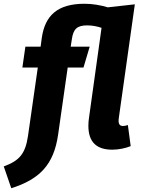

<svg xmlns="http://www.w3.org/2000/svg" viewBox="-100 -779 748 1021"><path d="M374 -158C371 -140 370 -125 370 -110C370 -21 416 17 497 17C532 17 568 9 595 -2L580 -114C571 -111 562 -109 554 -109C536 -109 527 -120 532 -153L617 -756L473 -740C434 -752 390 -759 350 -759C207 -759 139 -698 122 -576L116 -531H35L19 -420H101L49 -57C35 40 2 76 -80 106L-40 222C111 174 186 97 209 -63L260 -420H344L377 -531H276L282 -570C290 -627 312 -644 364 -644C390 -644 416 -639 440 -631Z"/></svg>

Font: Fira Sans OT
Style: Bold Italic
Weight: 700
Italic angle: -8°
Designer: Carrois Corporate & Edenspiekermann
Foundry: Carrois Corporate GbR & Edenspiekermann AG
Version: Version 2.001